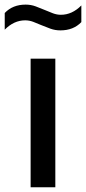

<svg xmlns="http://www.w3.org/2000/svg" viewBox="-59 -792 364 812"><path d="M70.5 0V-544H175V0ZM196.5 -663.5Q174 -663.5 154 -670.8Q134 -678 115 -686Q98 -693.5 81.2 -699.8Q64.5 -706 47.5 -706Q0 -706 -39 -666.5V-737Q-5.5 -772.5 49.5 -772.5Q72 -772.5 92 -765Q112 -757.5 131 -749.5Q148 -742 164.8 -735.8Q181.5 -729.5 198.5 -729.5Q246 -729.5 285 -769V-698.5Q251.5 -663.5 196.5 -663.5Z"/></svg>

Font: Encode Sans Md
Style: Regular
Weight: 500
Designer: Multiple Designers
Foundry: Impallari Type
Version: Version 3.002; ttfautohint (v1.8.3) -l 8 -r 50 -G 200 -x 14 